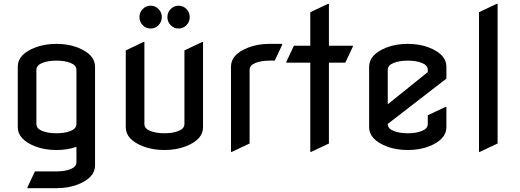

<svg xmlns="http://www.w3.org/2000/svg" viewBox="-20 -777 2728 1007"><path d="M73.2 -109.9V-427.2Q73.2 -492.7 164.6 -527.8Q213.9 -546.9 275.9 -546.9Q337.9 -546.9 387.2 -527.8Q478.5 -491.7 478.5 -427.2V90.3Q478.5 155.8 387.2 190.9Q337.9 210 275.9 210H124V205.1L163.1 122.1H275.9Q319.8 122.1 350.3 109.9Q380.9 97.7 380.9 73.2V-6.8Q334 9.8 275.9 9.8Q213.9 9.8 164.6 -9.3Q73.2 -45.4 73.2 -109.9ZM170.9 -127Q170.9 -102.5 201.4 -90.3Q231.9 -78.1 275.9 -78.1Q320.3 -78.1 350.6 -90.3Q380.9 -102.5 380.9 -127V-410.2Q380.9 -434.6 350.3 -446.8Q319.8 -459 275.9 -459Q231.9 -459 201.4 -446.8Q170.9 -434.6 170.9 -410.2Z M639.6 -512.7 732.4 -556.6H737.3V-127Q737.3 -102.5 767.8 -90.3Q798.3 -78.1 842.3 -78.1Q886.2 -78.1 916.7 -90.3Q947.3 -102.5 947.3 -127V-512.7L1040 -556.6H1044.9V-109.9Q1044.9 -44.4 953.6 -9.3Q904.3 9.8 842.3 9.8Q780.3 9.8 731 -9.3Q639.6 -44.4 639.6 -109.9ZM875 -645Q857.9 -662.6 857.9 -687.3Q857.9 -711.9 875 -729.5Q892.1 -747.1 916.5 -747.1Q940.9 -747.1 958 -729.5Q975.1 -711.9 975.1 -687.3Q975.1 -662.6 958 -645Q940.9 -627.4 916.5 -627.4Q892.1 -627.4 875 -645ZM728.5 -645Q711.4 -662.6 711.4 -687.3Q711.4 -711.9 728.5 -729.5Q745.6 -747.1 770 -747.1Q794.4 -747.1 811.5 -729.5Q828.6 -711.9 828.6 -687.3Q828.6 -662.6 811.5 -645Q794.4 -627.4 770 -627.4Q745.6 -627.4 728.5 -645Z M1191.4 19.5V-427.2Q1191.4 -492.7 1282.7 -527.8Q1332 -546.9 1394 -546.9H1460V-542L1420.9 -459H1394Q1350.1 -459 1319.6 -446.8Q1289.1 -434.6 1289.1 -410.2V-24.4L1196.3 19.5Z M1607.4 19.5V-448.2H1481.9V-453.1L1521.5 -537.1H1607.4V-712.9L1700.2 -756.8H1705.1V-537.1H1830.6V-532.2L1791 -448.2H1705.1V-24.4L1612.3 19.5Z M2321.3 -216.3V-109.9Q2321.3 -45.4 2230 -9.3Q2180.7 9.8 2118.7 9.8Q2056.6 9.8 2007.3 -9.3Q1916 -45.4 1916 -109.9V-427.2Q1916 -491.7 2007.3 -527.8Q2056.6 -546.9 2118.7 -546.9Q2180.7 -546.9 2230 -527.8Q2321.3 -491.7 2321.3 -427.2V-364.7L2013.7 -127Q2013.7 -102.5 2044.2 -90.3Q2074.7 -78.1 2118.7 -78.1Q2162.6 -78.1 2193.1 -90.3Q2223.6 -102.5 2223.6 -127V-172.4L2316.4 -216.3ZM2013.7 -230 2223.6 -398.9V-410.2Q2223.6 -434.6 2193.1 -446.8Q2162.6 -459 2118.7 -459Q2074.7 -459 2044.2 -446.8Q2013.7 -434.6 2013.7 -410.2Z M2492.2 19.5V-712.9L2585 -756.8H2589.8V-24.4L2497.1 19.5Z"/></svg>

Font: Nova Flat
Style: Book
Weight: 400
Version: Version 2.000